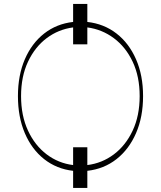

<svg xmlns="http://www.w3.org/2000/svg" viewBox="-20 -845 803 959"><path d="M416.2 -825.3V-735.4Q499.3 -726.2 561.8 -677.7Q624.3 -629.3 659.4 -549Q694.6 -468.8 694.6 -365.1Q694.6 -260.7 659.4 -179.9Q624.3 -99.1 561.8 -50.1Q499.3 -1.1 416.2 8.2V93.8H345.2V8.2Q262.8 -1.1 200.6 -50.1Q138.5 -99.1 104 -179.9Q69.6 -260.7 69.6 -365.1Q69.6 -468.8 104 -548.8Q138.5 -628.9 200.6 -677.6Q262.8 -726.2 345.2 -735.4V-825.3ZM416.2 -109.4V-20.6Q489.3 -29.5 548.7 -74Q608 -118.6 642.8 -193Q677.6 -267.4 677.6 -365.1Q677.6 -462.7 642.8 -536.4Q608 -610.1 548.7 -654.3Q489.3 -698.5 416.2 -708.1V-623.6H345.2V-708.1Q272 -698.5 213.2 -654.5Q154.5 -610.4 119.9 -536.8Q85.2 -463.1 85.2 -365.1Q85.2 -267.4 119.7 -193Q154.1 -118.6 213.1 -74Q272 -29.5 345.2 -20.6V-109.4Z"/></svg>

Font: Inter UI Thin
Style: Regular
Weight: 100
Designer: Rasmus Andersson
Foundry: rsms
Version: 3.2;8d6f07862